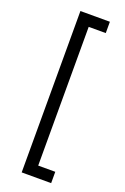

<svg xmlns="http://www.w3.org/2000/svg" viewBox="-170 -813 656 1004"><g transform="rotate(20 158.5 -311.0)"><path d="M93 138V-760H257V-697H162V75H257V138Z"/></g></svg>

Font: Anuphan
Style: Regular
Weight: 400
Designer: Mike Abbink, Paul van der Laan, Pieter van Rosmalen, Mint Tantisuwanna
Foundry: Bold Monday; Cadson Demak
Version: Version 3.002;hotconv 1.0.109;makeotfexe 2.5.65596